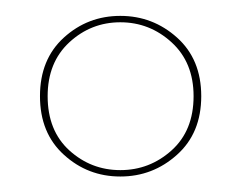

<svg xmlns="http://www.w3.org/2000/svg" viewBox="-20 -654 305 243"><path d="M132.3 -430.6Q91.1 -430.6 60.9 -458.1Q30.6 -485.5 30.6 -532.3Q30.6 -579 60.9 -606.5Q91.1 -633.9 132.3 -633.9Q173.4 -633.9 204 -606.5Q234.7 -579 234.7 -532.3Q234.7 -485.5 204 -458.1Q173.4 -430.6 132.3 -430.6ZM132.3 -438.7Q169.4 -438.7 197.2 -463.7Q225 -488.7 225 -532.3Q225 -575 197.2 -600.4Q169.4 -625.8 132.3 -625.8Q95.2 -625.8 67.7 -600.4Q40.3 -575 40.3 -532.3Q40.3 -488.7 67.7 -463.7Q95.2 -438.7 132.3 -438.7Z"/></svg>

Font: Playfair 144pt SemiCondensed Medium
Style: Regular
Weight: 500
Width: 4
Designer: Claus Eggers Sørensen
Foundry: Claus Eggers Sørensen
Version: Version 2.203